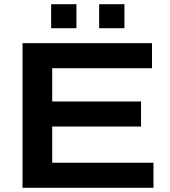

<svg xmlns="http://www.w3.org/2000/svg" viewBox="-20 -892 809 912"><path d="M87 0V-687H702V-568H228V-410H650V-291H228V-119H709V0ZM223 -758V-872H343V-758ZM451 -758V-872H571V-758Z"/></svg>

Font: Archivo SemiExpanded SemiBold
Style: Regular
Weight: 600
Width: 6
Designer: Hector Gatti
Foundry: Omnibus-Type
Version: Version 2.001